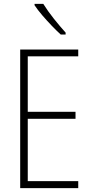

<svg xmlns="http://www.w3.org/2000/svg" viewBox="-20 -969 475 989"><path d="M383 0H84V-714H383V-679H123V-393H369V-357H123V-36H383ZM203 -949Q226 -912 257.5 -872.5Q289 -833 318 -801V-791H293Q272 -810 246.5 -836.5Q221 -863 197.5 -890.5Q174 -918 158 -942V-949Z"/></svg>

Font: Noto Sans Kannada Condensed ExtraLight
Style: Regular
Weight: 200
Width: 3
Designer: Jelle Bosma - Monotype Design Team
Foundry: Monotype Imaging Inc.
Version: Version 2.005; ttfautohint (v1.8.4.7-5d5b)